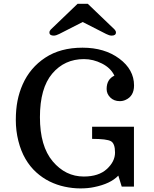

<svg xmlns="http://www.w3.org/2000/svg" viewBox="-20 -997 821 1026"><path d="M64.5 0ZM101.1 -545.9Q140.6 -635.3 221.7 -688.7Q302.7 -742.2 420.9 -742.2Q539.1 -742.2 617.7 -683.6Q696.3 -625 696.3 -540.5Q696.3 -482.9 650.4 -462.9Q636.2 -456.5 620.1 -456.5Q588.9 -456.5 569.3 -476.1Q549.8 -495.6 549.8 -521.5Q549.8 -573.2 591.3 -592.8Q571.8 -633.8 524.9 -657.5Q478 -681.2 428.7 -681.2Q324.7 -681.2 259 -603.5Q193.4 -525.9 193.4 -370.8Q193.4 -215.8 261.7 -134.8Q330.1 -53.7 427.7 -53.7Q507.3 -53.7 551 -93.8Q594.7 -133.8 594.7 -181.9Q594.7 -230 572.8 -242.4Q550.8 -254.9 472.2 -254.9V-319.8H695.8V0H630.4L612.3 -58.6Q570.3 -14.6 482.4 2.9Q450.2 9.8 409.2 9.8Q368.2 9.8 325.9 0.7Q283.7 -8.3 245.1 -27.3Q206.5 -46.4 173.6 -76.2Q140.6 -106 116.2 -147.7Q91.8 -189.5 78.1 -243.9Q64.5 -298.3 64.5 -355.2Q64.5 -412.1 73.5 -458Q82.5 -503.9 101.1 -545.9ZM599.6 -823.7Q599.6 -806.6 576.2 -806.6Q563.5 -807.1 547.4 -815.4L421.9 -879.4L296.4 -815.4Q280.3 -807.1 267.6 -806.6Q244.1 -806.6 244.1 -823.7Q244.1 -831.5 251.5 -839.4L394.5 -976.6H449.2L592.3 -839.4Q599.6 -831.5 599.6 -823.7Z"/></svg>

Font: Arbutus Slab
Style: Regular
Weight: 400
Version: Version 1.002; ttfautohint (v0.92) -l 10 -r 16 -G 200 -x 7 -